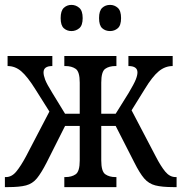

<svg xmlns="http://www.w3.org/2000/svg" viewBox="-20 -765 742 785"><path d="M0 0V-41H4Q28 -41 46.5 -63.5Q65 -86 86 -125L182 -309L124 -401Q92 -452 67 -473.5Q42 -495 11 -495V-536H194V-495Q158 -495 158 -469Q158 -457 164.5 -439.5Q171 -422 194 -385L246 -300H306V-427Q306 -472 289.5 -483.5Q273 -495 247 -495H243V-536H456V-495H452Q426 -495 410 -483.5Q394 -472 394 -427V-300H453L506 -385Q528 -422 535 -439.5Q542 -457 542 -469Q542 -495 505 -495V-536H686V-495Q655 -495 629 -473.5Q603 -452 572 -401L518 -314L617 -125Q637 -86 655.5 -63.5Q674 -41 698 -41H702V0H689Q642 0 615 -7Q588 -14 569.5 -35.5Q551 -57 529 -101L453 -250H394V-109Q394 -64 410.5 -52.5Q427 -41 452 -41H456V0H243V-41H247Q273 -41 289.5 -52.5Q306 -64 306 -109V-250H246L171 -101Q149 -58 131 -36Q113 -14 86.5 -7Q60 0 13 0ZM430 -638Q411 -638 398 -649.5Q385 -661 385 -691Q385 -721 398 -733Q411 -745 430 -745Q448 -745 461.5 -733Q475 -721 475 -691Q475 -661 461.5 -649.5Q448 -638 430 -638ZM272 -638Q254 -638 241 -649.5Q228 -661 228 -691Q228 -721 241 -733Q254 -745 272 -745Q290 -745 304 -733Q318 -721 318 -691Q318 -661 304 -649.5Q290 -638 272 -638Z"/></svg>

Font: Noto Serif Condensed
Style: Regular
Weight: 400
Width: 3
Designer: Monotype Design Team
Foundry: Monotype Imaging Inc.
Version: Version 2.013; ttfautohint (v1.8.4.7-5d5b)